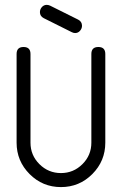

<svg xmlns="http://www.w3.org/2000/svg" viewBox="-20 -762 496 782"><path d="M314 -657Q314 -646 306 -636.7Q298.1 -627.4 285.9 -627.4Q279.3 -627.4 272.5 -630.9L158.2 -688Q142.6 -696 142.6 -712.6Q142.6 -724.1 150.6 -733.2Q158.7 -742.2 170.4 -742.2Q177 -742.2 184.1 -739L298.3 -682.1Q314 -674.1 314 -657ZM408.9 -180.9Q408.9 -106.2 356.1 -53.1Q303.2 0 228.3 0Q153.3 0 100.5 -53.1Q47.6 -106.2 47.6 -180.9V-542.2Q47.6 -570.6 75.9 -570.6Q104.2 -570.6 104.2 -542.2V-180.9Q104.2 -129.6 140.6 -93.4Q177 -57.1 228.3 -57.1Q279.3 -57.1 315.7 -93.4Q352.1 -129.6 352.1 -180.9V-542.2Q352.1 -570.6 380.6 -570.6Q408.9 -570.6 408.9 -542.2Z"/></svg>

Font: EnergyBar
Style: Regular
Weight: 400
Italic angle: -10°
Version: 1.0 2000-03-28